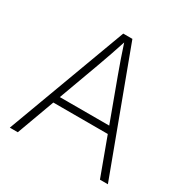

<svg xmlns="http://www.w3.org/2000/svg" viewBox="-166 -870 983 1011"><g transform="rotate(30 326.0 -364.0)"><path d="M27.8 0 297.4 -727.5H353L624 0H575.7L383.8 -520Q369.1 -559.1 353.3 -605Q337.4 -650.9 318.8 -708H331.1Q312.5 -650.9 296.6 -604.7Q280.8 -558.6 266.6 -520L76.2 0ZM143.6 -229V-271H508.3V-229Z"/></g></svg>

Font: Inter 16pt ExtraLight
Style: Regular
Weight: 250
Version: Version 4.001;git-66647c0bb